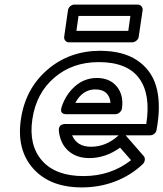

<svg xmlns="http://www.w3.org/2000/svg" viewBox="-20 -793 718 844"><path d="M71.8 -268.1Q91.3 -402.8 188.2 -486.3Q285.2 -569.8 420.9 -569.8Q425.3 -569.8 434.1 -569.3Q442.9 -568.8 446.8 -568.8Q539.1 -563.5 596.7 -517.8Q654.3 -472.2 670.7 -397Q687 -321.8 668 -221.2Q666 -210.9 658 -204.6Q649.9 -198.2 640.1 -198.2H532.2L534.2 -195.8L611.8 -106.9Q617.7 -100.1 616.5 -89.6Q615.2 -79.1 607.9 -71.8Q555.2 -22 486.6 4.4Q418 30.8 339.8 30.8Q199.7 30.8 126 -52Q52.2 -134.8 71.8 -268.1ZM122.1 -268.1Q105.5 -153.8 165.3 -86.4Q225.1 -19 347.2 -19Q466.8 -19 556.2 -88.9L507.8 -144Q443.8 -98.1 373 -98.1Q316.4 -98.1 280.8 -129.6Q245.1 -161.1 238.8 -216.8Q237.8 -226.1 240.2 -232.4Q242.7 -238.8 246.3 -241.7Q250 -244.6 255.6 -246.3Q261.2 -248 263.2 -248Q265.1 -248 268.1 -248H623Q643.6 -378.9 591.1 -449.5Q538.6 -520 414.1 -520Q298.3 -520 218.5 -451.4Q138.7 -382.8 122.1 -268.1ZM250 -319.8Q268.1 -377 309.6 -413.6Q351.1 -450.2 405.8 -450.2Q462.9 -450.2 493.7 -412.4Q524.4 -374.5 516.1 -315.9Q514.6 -306.6 506.1 -298.8Q497.6 -291 486.8 -291H271Q258.8 -291 253.2 -296.9Q247.6 -302.7 248.5 -309.3Q249.5 -315.9 250 -319.8ZM262.2 -631.8 278.8 -748Q280.3 -758.8 289.1 -765.9Q297.9 -772.9 307.1 -772.9H585Q595.7 -772.9 602.1 -764.9Q608.4 -756.8 606.9 -748L589.8 -631.8Q588.4 -621.1 579.3 -614Q570.3 -606.9 561 -606.9H283.2Q272.5 -606.9 266.6 -614.7Q260.7 -622.6 262.2 -631.8ZM296.9 -198.2Q318.4 -147.9 379.9 -147.9Q445.3 -147.9 499 -195.8L501 -198.2ZM311 -340.8H465.8Q463.4 -369.6 446.5 -384.8Q429.7 -399.9 398.9 -399.9Q342.8 -399.9 311 -340.8ZM315.9 -657.2H543.9L553.2 -723.1H325.2Z"/></svg>

Font: Trueno Bold Outline
Style: Italic
Weight: 700
Width: 6
Designer: Julieta Ulanovsky
Foundry: Julieta Ulanovsky
Version: Version 3.001b | FøM Fix